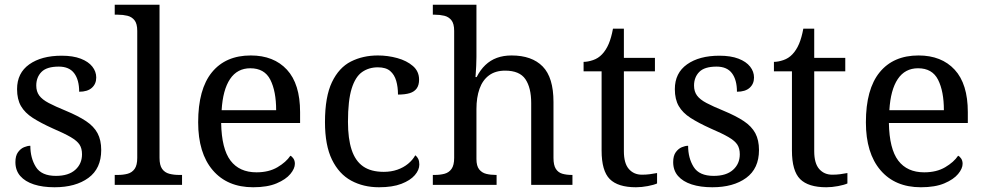

<svg xmlns="http://www.w3.org/2000/svg" viewBox="-20 -780 4153 810"><path d="M210 10Q160 10 123 -2Q86 -14 65.5 -37.5Q45 -61 45 -96Q45 -123 56 -138Q67 -153 81.5 -159Q96 -165 108 -165Q108 -113 131.5 -75.5Q155 -38 216 -38Q269 -38 297.5 -63.5Q326 -89 326 -129Q326 -154 315.5 -170Q305 -186 278.5 -201.5Q252 -217 203 -238Q152 -261 118.5 -282.5Q85 -304 68.5 -332.5Q52 -361 52 -404Q52 -472 103.5 -508.5Q155 -545 240 -545Q288 -545 320.5 -532.5Q353 -520 369.5 -499Q386 -478 386 -453Q386 -426 367.5 -409.5Q349 -393 314 -393Q314 -443 293 -471Q272 -499 228 -499Q177 -499 155 -476.5Q133 -454 133 -419Q133 -394 145.5 -377Q158 -360 185.5 -345.5Q213 -331 257 -313Q310 -291 343 -269Q376 -247 391.5 -218Q407 -189 407 -147Q407 -69 353 -29.5Q299 10 210 10Z M464 0V-42H477Q500 -42 518.5 -47Q537 -52 548 -67.5Q559 -83 559 -114V-650Q559 -680 547.5 -694.5Q536 -709 517.5 -713.5Q499 -718 477 -718H464V-760H653V-114Q653 -83 664 -67.5Q675 -52 694 -47Q713 -42 735 -42H748V0Z M1048 10Q939 10 877.5 -62Q816 -134 816 -264Q816 -404 874 -475Q932 -546 1038 -546Q1135 -546 1190.5 -486Q1246 -426 1246 -307V-261H913Q915 -152 952.5 -102.5Q990 -53 1062 -53Q1114 -53 1150.5 -74.5Q1187 -96 1205 -123Q1212 -120 1218 -111Q1224 -102 1224 -89Q1224 -69 1205 -46Q1186 -23 1147 -6.5Q1108 10 1048 10ZM1145 -315Q1145 -395 1120.5 -443.5Q1096 -492 1036 -492Q981 -492 950.5 -446.5Q920 -401 915 -315Z M1579 10Q1513 10 1461.5 -18Q1410 -46 1380.5 -106.5Q1351 -167 1351 -265Q1351 -372 1380.5 -433.5Q1410 -495 1460.5 -520.5Q1511 -546 1574 -546Q1616 -546 1656 -535Q1696 -524 1722 -501.5Q1748 -479 1748 -444Q1748 -421 1738 -407Q1728 -393 1708.5 -387Q1689 -381 1659 -381Q1659 -413 1651.5 -439Q1644 -465 1626 -480.5Q1608 -496 1574 -496Q1536 -496 1507.5 -476Q1479 -456 1463.5 -406Q1448 -356 1448 -266Q1448 -195 1463.5 -148Q1479 -101 1512 -78Q1545 -55 1599 -55Q1630 -55 1656 -64Q1682 -73 1701.5 -89Q1721 -105 1732 -125Q1740 -119 1744.5 -109.5Q1749 -100 1749 -86Q1749 -63 1730 -41Q1711 -19 1673.5 -4.5Q1636 10 1579 10Z M1806 0V-42H1814Q1837 -42 1855.5 -47Q1874 -52 1885 -67.5Q1896 -83 1896 -114V-650Q1896 -680 1884.5 -694.5Q1873 -709 1854.5 -713.5Q1836 -718 1814 -718H1806V-760H1990V-540Q1990 -522 1989 -502.5Q1988 -483 1987 -469Q1986 -455 1986 -455H1991Q2006 -485 2027.5 -505.5Q2049 -526 2076.5 -536Q2104 -546 2138 -546Q2224 -546 2269.5 -499.5Q2315 -453 2315 -350V-114Q2315 -83 2325 -67.5Q2335 -52 2352.5 -47Q2370 -42 2392 -42H2395V0H2221V-345Q2221 -410 2196.5 -446Q2172 -482 2111 -482Q2070 -482 2043 -462Q2016 -442 2003 -405.5Q1990 -369 1990 -320V-109Q1990 -80 2001.5 -65.5Q2013 -51 2031.5 -46.5Q2050 -42 2072 -42H2075V0Z M2663 10Q2587 10 2552.5 -24.5Q2518 -59 2518 -145V-479H2442V-519Q2460 -519 2482 -526.5Q2504 -534 2520 -551Q2537 -569 2548 -595Q2559 -621 2566 -659H2612V-536H2743V-479H2612V-142Q2612 -91 2633 -67Q2654 -43 2688 -43Q2706 -43 2721 -45Q2736 -47 2752 -50V-6Q2739 0 2713 5Q2687 10 2663 10Z M2985 10Q2935 10 2898 -2Q2861 -14 2840.5 -37.5Q2820 -61 2820 -96Q2820 -123 2831 -138Q2842 -153 2856.5 -159Q2871 -165 2883 -165Q2883 -113 2906.5 -75.5Q2930 -38 2991 -38Q3044 -38 3072.5 -63.5Q3101 -89 3101 -129Q3101 -154 3090.5 -170Q3080 -186 3053.5 -201.5Q3027 -217 2978 -238Q2927 -261 2893.5 -282.5Q2860 -304 2843.5 -332.5Q2827 -361 2827 -404Q2827 -472 2878.5 -508.5Q2930 -545 3015 -545Q3063 -545 3095.5 -532.5Q3128 -520 3144.5 -499Q3161 -478 3161 -453Q3161 -426 3142.5 -409.5Q3124 -393 3089 -393Q3089 -443 3068 -471Q3047 -499 3003 -499Q2952 -499 2930 -476.5Q2908 -454 2908 -419Q2908 -394 2920.5 -377Q2933 -360 2960.5 -345.5Q2988 -331 3032 -313Q3085 -291 3118 -269Q3151 -247 3166.5 -218Q3182 -189 3182 -147Q3182 -69 3128 -29.5Q3074 10 2985 10Z M3466 10Q3390 10 3355.5 -24.5Q3321 -59 3321 -145V-479H3245V-519Q3263 -519 3285 -526.5Q3307 -534 3323 -551Q3340 -569 3351 -595Q3362 -621 3369 -659H3415V-536H3546V-479H3415V-142Q3415 -91 3436 -67Q3457 -43 3491 -43Q3509 -43 3524 -45Q3539 -47 3555 -50V-6Q3542 0 3516 5Q3490 10 3466 10Z M3865 10Q3756 10 3694.5 -62Q3633 -134 3633 -264Q3633 -404 3691 -475Q3749 -546 3855 -546Q3952 -546 4007.5 -486Q4063 -426 4063 -307V-261H3730Q3732 -152 3769.5 -102.5Q3807 -53 3879 -53Q3931 -53 3967.5 -74.5Q4004 -96 4022 -123Q4029 -120 4035 -111Q4041 -102 4041 -89Q4041 -69 4022 -46Q4003 -23 3964 -6.5Q3925 10 3865 10ZM3962 -315Q3962 -395 3937.5 -443.5Q3913 -492 3853 -492Q3798 -492 3767.5 -446.5Q3737 -401 3732 -315Z"/></svg>

Font: Noto Serif Tamil
Style: Regular
Weight: 400
Designer: Indian Type Foundry, Tom Grace, and the Monotype Design Team
Foundry: Monotype Imaging Inc.
Version: Version 2.003